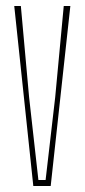

<svg xmlns="http://www.w3.org/2000/svg" viewBox="-20 -620 282 640"><path d="M91 0 27.5 -600H49.5L77 -296L108 -20H132L164 -296L192.5 -600H214.5L149 0Z"/></svg>

Font: Big Shoulders Display Thin Thin
Style: Regular
Weight: 250
Version: Version 2.002